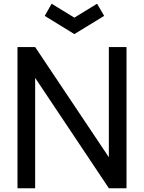

<svg xmlns="http://www.w3.org/2000/svg" viewBox="-20 -1000 765 1020"><path d="M254.2 -980.2 375 -906.3 495.8 -980.2 533.3 -915.6 375 -818.8 217.7 -915.6ZM166.7 -750H72.9V0H166.7V-586.5L558.3 0H652.1V-750H558.3V-164.6Z"/></svg>

Font: Manrope3 Medium
Style: Regular
Weight: 500
Width: 4
Designer: Mikhail Sharanda
Foundry: Mikhail Sharanda
Version: Version 3.000;PS 003.000;hotconv 1.0.88;makeotf.lib2.5.64775